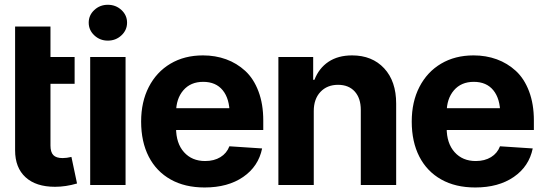

<svg xmlns="http://www.w3.org/2000/svg" viewBox="-20 -789 2317 819"><path d="M121.1 -545.9H298.3V-431.6H121.1ZM44.4 -147.9V-675.8H195.3V-168Q195.3 -140.1 207.5 -127.4Q219.7 -114.7 247.1 -114.7Q264.2 -114.7 284.7 -119.6L308.6 -6.3Q260.3 7.8 214.8 7.8Q133.3 7.8 88.9 -33Q44.4 -73.7 44.4 -147.9Z M515.6 0H364.7V-545.9H515.6ZM439.9 -615.7Q406.2 -615.7 382.3 -638.2Q358.4 -660.6 358.4 -692.4Q358.4 -724.1 382.3 -746.3Q406.2 -768.6 439.9 -768.6Q474.1 -768.6 498 -746.3Q522 -724.1 522 -692.4Q522 -660.6 498 -638.2Q474.1 -615.7 439.9 -615.7Z M853 10.7Q768.6 10.7 708 -23.4Q647 -57.6 614.5 -120.8Q582 -184.1 582 -270.5Q582 -354.5 614.7 -418Q647.5 -481.9 707 -517.3Q766.6 -552.7 845.7 -552.7Q898.9 -552.7 944.6 -536.1Q990.2 -519.5 1026.1 -486.6Q1062 -453.6 1082.5 -399.4Q1103 -345.2 1103 -275.4V-234.4H642.1V-327.6H1029.8L959.5 -303.2Q959.5 -367.7 930.2 -403.8Q900.9 -439.9 846.7 -439.9Q793 -439.9 762 -403.8Q731 -367.7 731 -309.1V-243.2Q731 -177.7 764.9 -139.9Q798.8 -102.1 855 -102.1Q893.1 -102.1 920.2 -118.7Q947.3 -135.3 958.5 -165L1098.1 -155.8Q1082.5 -79.1 1017.3 -34.2Q952.1 10.7 853 10.7Z M1318.4 -315.4V0H1167.5V-545.9H1315.9V-448.7H1321.3Q1340.3 -498 1381.1 -525.4Q1421.9 -552.7 1481.9 -552.7Q1567.4 -552.7 1618.7 -497.6Q1669.9 -442.4 1669.9 -347.2V0H1519V-320.3Q1519 -370.1 1493.2 -398.7Q1467.3 -427.2 1421.9 -427.2Q1375.5 -427.2 1346.9 -397Q1318.4 -366.7 1318.4 -315.4Z M2007.3 10.7Q1922.9 10.7 1862.3 -23.4Q1801.3 -57.6 1768.8 -120.8Q1736.3 -184.1 1736.3 -270.5Q1736.3 -354.5 1769 -418Q1801.8 -481.9 1861.3 -517.3Q1920.9 -552.7 2000 -552.7Q2053.2 -552.7 2098.9 -536.1Q2144.5 -519.5 2180.4 -486.6Q2216.3 -453.6 2236.8 -399.4Q2257.3 -345.2 2257.3 -275.4V-234.4H1796.4V-327.6H2184.1L2113.8 -303.2Q2113.8 -367.7 2084.5 -403.8Q2055.2 -439.9 2001 -439.9Q1947.3 -439.9 1916.3 -403.8Q1885.3 -367.7 1885.3 -309.1V-243.2Q1885.3 -177.7 1919.2 -139.9Q1953.1 -102.1 2009.3 -102.1Q2047.4 -102.1 2074.5 -118.7Q2101.6 -135.3 2112.8 -165L2252.4 -155.8Q2236.8 -79.1 2171.6 -34.2Q2106.4 10.7 2007.3 10.7Z"/></svg>

Font: Inter Tight Stencil
Style: Bold
Weight: 700
Designer: Rasmus Andersson
Foundry: rsms
Version: Version 3.004;Glyphs 3.1.2 (3151)